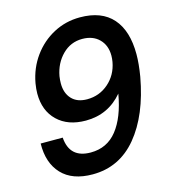

<svg xmlns="http://www.w3.org/2000/svg" viewBox="-116 -869 871 976"><g transform="rotate(-15 320.0 -381.0)"><path d="M36 -207H152Q160 -97 271 -97Q357 -97 409.5 -163Q462 -229 483 -350Q407 -260 289 -260Q195 -260 140 -313Q85 -366 85 -456Q85 -480 90 -510Q104 -587 147.5 -647Q191 -707 255 -741Q319 -775 394 -775Q508 -775 566 -709Q624 -643 624 -520Q624 -470 613 -404Q578 -210 485.5 -98.5Q393 13 252 13Q145 13 89.5 -46Q34 -105 36 -207ZM496 -513Q499 -530 499 -546Q499 -600 466 -633Q433 -666 377 -666Q316 -666 272.5 -622.5Q229 -579 217 -513Q214 -494 214 -475Q214 -424 242.5 -393.5Q271 -363 323 -363Q388 -363 436 -405Q484 -447 496 -513Z"/></g></svg>

Font: Open Sauce One SemiBold Italic
Style: Regular
Weight: 600
Italic angle: -10°
Designer: Alfredo Marco Pradil
Foundry: Creative Sauce Fz LLC
Version: Version 1.477